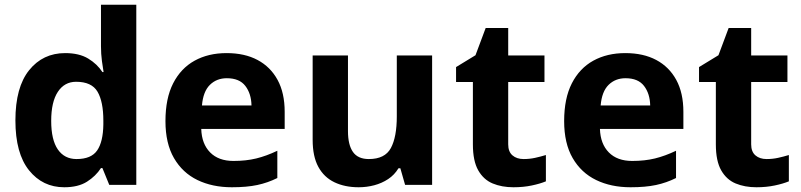

<svg xmlns="http://www.w3.org/2000/svg" viewBox="-20 -780 3380 810"><path d="M251 10Q160 10 102.5 -61.5Q45 -133 45 -272Q45 -412 103 -484Q161 -556 255 -556Q314 -556 352 -533Q390 -510 412 -476H417Q414 -492 410 -522.5Q406 -553 406 -585V-760H555V0H441L412 -71H406Q384 -37 347 -13.5Q310 10 251 10ZM303 -109Q365 -109 390 -145.5Q415 -182 416 -255V-271Q416 -351 391.5 -393Q367 -435 301 -435Q252 -435 224 -392.5Q196 -350 196 -270Q196 -190 224 -149.5Q252 -109 303 -109Z M936 -556Q1012 -556 1066.5 -527Q1121 -498 1151 -443Q1181 -388 1181 -308V-236H829Q831 -173 866.5 -137Q902 -101 965 -101Q1018 -101 1061 -111.5Q1104 -122 1150 -144V-29Q1110 -9 1065.5 0.5Q1021 10 958 10Q876 10 813 -20.5Q750 -51 714 -113Q678 -175 678 -269Q678 -365 710.5 -428.5Q743 -492 801 -524Q859 -556 936 -556ZM937 -450Q894 -450 865.5 -422Q837 -394 832 -335H1041Q1040 -385 1015 -417.5Q990 -450 937 -450Z M1803 -546V0H1689L1669 -70H1661Q1644 -42 1617.5 -24.5Q1591 -7 1559 1.5Q1527 10 1493 10Q1435 10 1391 -11Q1347 -32 1323 -76Q1299 -120 1299 -190V-546H1448V-227Q1448 -169 1469 -139Q1490 -109 1536 -109Q1604 -109 1629 -155.5Q1654 -202 1654 -289V-546Z M2189 -109Q2214 -109 2237 -114Q2260 -119 2283 -126V-15Q2259 -5 2223.5 2.5Q2188 10 2146 10Q2097 10 2058.5 -6Q2020 -22 1997.5 -61.5Q1975 -101 1975 -171V-434H1904V-497L1986 -547L2029 -662H2124V-546H2277V-434H2124V-171Q2124 -140 2142 -124.5Q2160 -109 2189 -109Z M2618 -556Q2694 -556 2748.5 -527Q2803 -498 2833 -443Q2863 -388 2863 -308V-236H2511Q2513 -173 2548.5 -137Q2584 -101 2647 -101Q2700 -101 2743 -111.5Q2786 -122 2832 -144V-29Q2792 -9 2747.5 0.5Q2703 10 2640 10Q2558 10 2495 -20.5Q2432 -51 2396 -113Q2360 -175 2360 -269Q2360 -365 2392.5 -428.5Q2425 -492 2483 -524Q2541 -556 2618 -556ZM2619 -450Q2576 -450 2547.5 -422Q2519 -394 2514 -335H2723Q2722 -385 2697 -417.5Q2672 -450 2619 -450Z M3214 -109Q3239 -109 3262 -114Q3285 -119 3308 -126V-15Q3284 -5 3248.5 2.5Q3213 10 3171 10Q3122 10 3083.5 -6Q3045 -22 3022.5 -61.5Q3000 -101 3000 -171V-434H2929V-497L3011 -547L3054 -662H3149V-546H3302V-434H3149V-171Q3149 -140 3167 -124.5Q3185 -109 3214 -109Z"/></svg>

Font: Noto Sans Thaana
Style: Regular
Weight: 400
Designer: Monotype Design Team
Foundry: Monotype Imaging Inc.
Version: Version 2.001